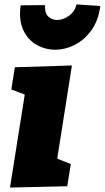

<svg xmlns="http://www.w3.org/2000/svg" viewBox="-20 -839 472 865"><path d="M25 6 106 -504 175 -381 31 -436 47 -536 304 -544 223 -30 155 -157 299 -100 283 0ZM229 -615Q183 -615 143.5 -638Q104 -661 84 -705.5Q64 -750 73 -815L183 -816Q181 -779 198 -764Q215 -749 237 -749Q265 -749 291 -768Q317 -787 325 -819L432 -812Q423 -745 391 -701.5Q359 -658 316 -636.5Q273 -615 229 -615Z"/></svg>

Font: Bitter Thin Black
Style: Italic
Weight: 900
Italic angle: -9°
Version: Version 3.020